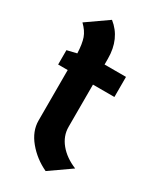

<svg xmlns="http://www.w3.org/2000/svg" viewBox="-190 -794 722 869"><g transform="rotate(30 171.0 -359.5)"><path d="M197 -434V-213Q197 -166 229 -127Q261 -88 317 -65L207 12Q147 -16 106 -65.5Q65 -115 65 -170V-434H15V-509L65 -521Q63 -570 53 -598.5Q43 -627 15 -654L125 -731Q197 -674 197 -569V-539H309V-434Z"/></g></svg>

Font: Germania One
Style: Regular
Weight: 400
Designer: John Vargas Beltran
Foundry: John Vargas Beltran
Version: Version 1.001